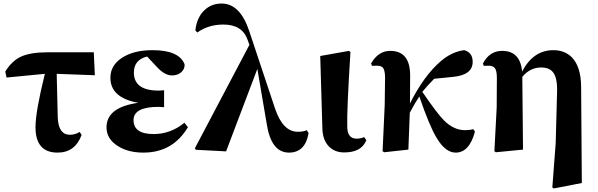

<svg xmlns="http://www.w3.org/2000/svg" viewBox="-20 -847 3387 1087"><path d="M307 -181Q311 -84 376 -84Q405 -84 431 -100L442 -83Q405 17 306 17Q181 17 181 -127Q181 -215 234 -429L17 -408L10 -442Q47 -502 98 -526Q152 -551 249 -551H511L517 -421L301 -429Z M1044 -127Q958 17 792 17Q704 17 646 -21Q583 -61 583 -126Q583 -240 763 -265Q605 -293 605 -407Q605 -477 671 -520Q737 -563 843 -563Q994 -563 1025 -483Q1027 -457 1006 -438Q986 -420 954 -420Q913 -420 870 -466L813 -527Q738 -509 738 -436Q738 -334 879 -334Q889 -334 909 -336V-240Q887 -242 878 -242Q736 -242 736 -167Q736 -88 850 -88Q946 -88 1024 -152Z M1727 -93Q1708 17 1616 17Q1515 17 1490 -146L1437 -457L1260 10L1089 1L1083 -7L1392 -593L1382 -621Q1352 -708 1245 -708Q1160 -708 1097 -663L1086 -675Q1094 -747 1136 -788Q1176 -827 1235 -827Q1340 -827 1392 -668L1537 -233Q1581 -101 1666 -101Q1698 -101 1717 -110Z M1840 -20Q1806 -57 1805 -123L1793 -530L1956 -559L1964 -552Q1943 -216 1946 -131Q1946 -62 1999 -62Q2022 -62 2042 -71L2054 -53Q2026 16 1929 16Q1873 16 1840 -20Z M2669 -102Q2637 17 2560 17Q2501 17 2451 -68Q2411 -134 2354 -301Q2328 -262 2300 -209Q2294 -31 2292 0L2155 15L2146 9L2158 -253L2160 -406Q2160 -447 2149 -462Q2140 -475 2114 -475Q2090 -475 2086 -474L2081 -488Q2122 -559 2189 -559Q2302 -559 2302 -420Q2302 -308 2301 -261Q2380 -419 2476 -501Q2538 -554 2608 -563Q2656 -550 2656 -497Q2656 -423 2547 -412L2438 -401Q2403 -366 2371 -327Q2458 -200 2494 -165Q2549 -110 2613 -110Q2641 -110 2659 -116Z M3274 189 3115 220 3107 214 3126 -36 3134 -334Q3135 -409 3110 -439Q3089 -465 3044 -465Q2981 -465 2937 -412L2941 0L2787 15L2779 9L2792 -239L2793 -406Q2793 -446 2782 -461Q2771 -475 2746 -475Q2723 -475 2719 -474L2714 -487Q2751 -559 2823 -559Q2925 -559 2936 -442Q2999 -563 3113 -563Q3177 -563 3218 -522Q3269 -469 3270 -357Z"/></svg>

Font: Source Han Serif CN Heavy
Style: Regular
Weight: 900
Designer: Ryoko NISHIZUKA  (kana & ideographs); Frank Grießhammer (Latin, Greek & Cyrillic); Wenlong ZHANG  (bopomofo); Sandoll Co
Foundry: Adobe Systems Incorporated
Version: Version 1.000;PS 1;hotconv 16.6.53;makeotf.lib2.5.65590